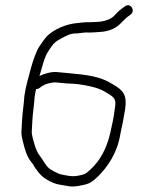

<svg xmlns="http://www.w3.org/2000/svg" viewBox="-20 -707 536 725"><path d="M232.5 -392C244.9 -392 279 -389.3 289.3 -387C328.6 -379.8 354.2 -375.3 385.6 -355C411.5 -339.2 420.2 -333.2 413.6 -298C409.8 -261.6 403.8 -240.1 396.8 -207C383.3 -147.7 359.1 -100.8 320.5 -66C301 -47.5 297.6 -48.4 272.3 -43C248.9 -39.1 228.2 -45 208.6 -49C198.3 -51.6 172.1 -65.4 165.7 -71C149.8 -84.9 143.7 -101.8 130.2 -119C120.6 -130.5 116.2 -143.8 111.3 -158L103.7 -185C101 -196.3 99.7 -204 99.9 -208L102.2 -252C103.6 -278.4 109.6 -317.4 110.9 -342C112.4 -351.4 113.9 -362.6 116.4 -371C124.4 -369.7 131 -375.9 135.9 -380C143.1 -384 143.1 -384 150.3 -388C156.9 -391.2 178.2 -396 187.8 -396C201.2 -394.6 218.7 -393.3 232.5 -392ZM316.6 -584C331 -584 346.3 -585.8 359.7 -586.5C392.8 -588.3 422.1 -602.2 438.6 -622C444.9 -628 444.9 -628 452.3 -635C459 -642.3 464.7 -645.9 472.1 -651C494.3 -666.2 471.8 -699 451.8 -683C437.4 -673.1 422.1 -660.9 410.9 -647C397.7 -634.5 379.7 -628.1 357.8 -625C347.2 -625 332.1 -623 320.7 -623C305.5 -624.3 285.8 -621.3 272.5 -620C229.6 -616.7 184.5 -596.3 159 -572C148.3 -560.8 137.3 -544.4 128.9 -532C117.2 -515.1 104.6 -477.7 97.7 -453C88.4 -416 77.9 -385.5 72.1 -345C70.8 -319.6 64.6 -279.4 63.2 -252L60.9 -208C60.5 -200 62.2 -188.7 66.1 -174C74.4 -140.7 80.3 -117.5 98.9 -94C104.6 -87.3 108.3 -81.7 110 -77C126.8 -53 138 -38 167.2 -23C189.3 -11.7 197.7 -11 221.4 -7C233.3 -5 233.3 -5 245.2 -3C254.5 -2.3 265.2 -3 277.3 -5C310.8 -11.6 320.5 -12.8 347 -38C388.4 -77.3 423.7 -132.6 434.5 -201C441.7 -233.8 446.5 -257.8 452.4 -294C460.7 -348.5 445.1 -366.1 407.3 -388C358.8 -419.2 308.8 -424.4 236.6 -431C225.6 -432 225.6 -432 214.7 -433C207.4 -433.7 200.4 -434.3 193.8 -435C171.1 -436.6 144.3 -427.4 129 -420C135.7 -440.5 141 -464.1 148.4 -485C158.4 -509.9 161.2 -511.3 172.7 -529C184.7 -545.6 189.4 -550.1 211.5 -562C235.5 -574.3 244.3 -581 273.4 -581C285.1 -582.1 303.2 -585.7 316.6 -584Z"/></svg>

Font: Just Breathe
Style: Obl1
Weight: 400
Foundry: Cannot Into Space Fonts
Version: Version 0.72